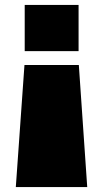

<svg xmlns="http://www.w3.org/2000/svg" viewBox="-20 -542 417 777"><path d="M80 -335V-522H298V-335ZM44 215 79 -279H299L333 215Z"/></svg>

Font: Tomorrow ExtraBold
Style: Regular
Weight: 800
Designer: Tony de Marco, Monica Rizzolli
Foundry: Just in Type
Version: Version 2.002